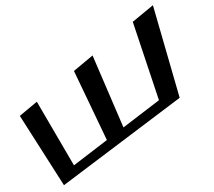

<svg xmlns="http://www.w3.org/2000/svg" viewBox="-162 -774 1137 1022"><g transform="rotate(-30 407.0 -262.5)"><path d="M738 -61 861 -559 724 -536 636 -105 400 -74 449 -488 322 -466 290 -60 71 -31 69 -423 -47 -403 -28 34Z"/></g></svg>

Font: Gamestation Warped
Style: Regular
Weight: 400
Designer: Jonas Hecksher
Foundry: Jonas Hecksher, Playtypeª, e-types AS
Version: Version 1.003